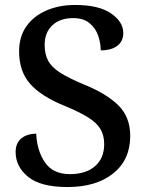

<svg xmlns="http://www.w3.org/2000/svg" viewBox="-20 -744 596 774"><path d="M252 10Q144 10 93.5 -31Q43 -72 43 -131Q43 -167 66 -186Q89 -205 126 -205Q129 -136 161.5 -89Q194 -42 262 -42Q326 -42 363 -74Q400 -106 400 -163Q400 -199 384.5 -224.5Q369 -250 334 -271.5Q299 -293 241 -317Q145 -356 101 -406.5Q57 -457 57 -537Q57 -596 86 -637.5Q115 -679 166.5 -701.5Q218 -724 283 -724Q378 -724 427.5 -690Q477 -656 477 -611Q477 -578 453 -559.5Q429 -541 386 -541Q386 -571 375.5 -601Q365 -631 340.5 -651Q316 -671 275 -671Q222 -671 191 -642Q160 -613 160 -563Q160 -526 174 -499.5Q188 -473 222.5 -451Q257 -429 317 -404Q409 -367 457 -319.5Q505 -272 505 -196Q505 -100 436.5 -45Q368 10 252 10Z"/></svg>

Font: Noto Serif Toto Medium
Style: Regular
Weight: 500
Designer: Monotype Design Team
Foundry: Monotype Imaging Inc.
Version: Version 2.001; ttfautohint (v1.8.4.7-5d5b)